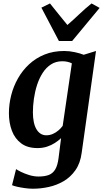

<svg xmlns="http://www.w3.org/2000/svg" viewBox="-20 -870 612 1141"><path d="M465.5 37.5Q457.5 99.5 428.5 141Q399.5 182.5 358 206.8Q316.5 231 269.2 241.2Q222 251.5 176.5 251.5Q153 251.5 128 248Q103 244.5 82.2 239.8Q61.5 235 51.5 230.5L75.5 135Q83 140.5 104 151Q125 161.5 153 170.2Q181 179 209 179Q245.5 179 269.8 169.8Q294 160.5 308.2 136.8Q322.5 113 328 69L343 -49Q327 -34 306.2 -20.5Q285.5 -7 259.5 1.5Q233.5 10 203 10Q143.5 10 106 -18Q68.5 -46 50.8 -92.8Q33 -139.5 33 -197Q33 -250.5 46.5 -303.8Q60 -357 86.8 -404.2Q113.5 -451.5 153.2 -488.2Q193 -525 245 -546Q297 -567 362 -567Q392.5 -567 424.5 -560Q456.5 -553 477.5 -544.5L550.5 -567ZM407 -493.5Q395.5 -499.5 380.8 -502.8Q366 -506 350.5 -506Q312 -506 283 -487.2Q254 -468.5 233.5 -436.5Q213 -404.5 200.2 -365Q187.5 -325.5 181.5 -283.2Q175.5 -241 175.5 -202.5Q175.5 -170.5 180.8 -145.2Q186 -120 196.5 -102.2Q207 -84.5 221.8 -75.2Q236.5 -66 255 -66Q275.5 -66 293.8 -74Q312 -82 327 -94.8Q342 -107.5 352.5 -122ZM330 -626.5 226 -824.5 277 -849.5Q302.5 -818.5 328 -786Q353.5 -753.5 380.5 -721.5Q417.5 -753.5 451.5 -786Q485.5 -818.5 524 -849.5L572 -823L409 -626.5Z"/></svg>

Font: Merriweather 20pt
Style: Bold Italic
Weight: 700
Italic angle: -7.8°
Version: Version 2.101